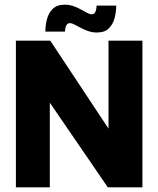

<svg xmlns="http://www.w3.org/2000/svg" viewBox="-20 -801 677 821"><path d="M589 0H441L193 -362V0H48V-627H195L444 -251V-627H589ZM477 -777Q477 -750.7 470 -723.8Q463 -697 445.2 -679.5Q427.5 -662 394 -662Q375 -662 357.5 -668Q340 -674 325 -682Q310 -690 298.5 -696Q287 -702 279 -702Q270.3 -702 265.7 -695.8Q261.1 -689.5 259.5 -681.1Q258 -672.6 258 -666H174Q174 -693.4 181 -719.7Q188 -746 206 -763.5Q224 -781 257 -781Q276 -781 293.5 -775Q311 -769 326 -760.5Q341 -752 352.5 -746Q364 -740 372.2 -740Q381 -740 385.4 -746.2Q389.8 -752.3 391.4 -761.2Q393 -770 393 -777Z"/></svg>

Font: Blinker
Style: Regular
Weight: 400
Designer: Juergen Huber
Foundry: supertype
Version: 1.017